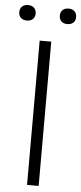

<svg xmlns="http://www.w3.org/2000/svg" viewBox="-95 -949 414 981"><g transform="rotate(5 112.0 -458.0)"><path d="M83 0V-740H142.5V0ZM-33.5 -876Q-33.5 -894.5 -22 -905.2Q-10.5 -916 8.5 -916Q27.5 -916 39 -905.2Q50.5 -894.5 50.5 -876Q50.5 -857.5 39 -847Q27.5 -836.5 8.5 -836.5Q-10.5 -836.5 -22 -847Q-33.5 -857.5 -33.5 -876ZM174.5 -876Q174.5 -894.5 185.8 -905.2Q197 -916 216 -916Q235.5 -916 246.8 -905.2Q258 -894.5 258 -876Q258 -857.5 246.8 -847Q235.5 -836.5 216 -836.5Q197 -836.5 185.8 -847Q174.5 -857.5 174.5 -876Z"/></g></svg>

Font: Encode Sans Semi Condensed Light
Style: Regular
Weight: 300
Width: 4
Designer: Multiple Designers
Foundry: Impallari Type
Version: Version 2.000